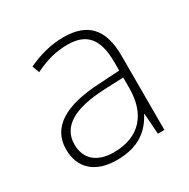

<svg xmlns="http://www.w3.org/2000/svg" viewBox="-130 -660 780 791"><g transform="rotate(-30 260.5 -264.5)"><path d="M269 -539C208 -539 150 -522 99 -498L111 -464C166 -491 214 -504 268 -504C356 -504 400 -459 400 -345V-305L300 -299C139 -291 48 -238 48 -133C48 -44 105 10 209 10C314 10 367 -37 399 -98H401L408 0H439V-353C439 -482 382 -539 269 -539ZM304 -268 400 -272V-219C399 -101 338 -24 213 -24C134 -24 88 -64 88 -133C88 -221 168 -261 304 -268Z"/></g></svg>

Font: Noto Sans Sinhala UI ExtraLight
Style: Regular
Weight: 200
Designer: Jelle Bosma - Monotype Design Team
Foundry: Monotype Imaging Inc.
Version: Version 2.006